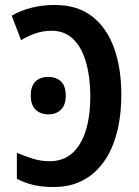

<svg xmlns="http://www.w3.org/2000/svg" viewBox="-20 -744 559 774"><path d="M196 10Q152 10 116.5 2Q81 -6 48 -23V-128Q81 -114 113.5 -104Q146 -94 181 -94Q259 -94 301.5 -163Q344 -232 344 -356Q344 -432 327 -492Q310 -552 275.5 -586Q241 -620 188 -620Q154 -620 123.5 -609.5Q93 -599 65 -582L27 -681Q103 -724 201 -724Q291 -724 350.5 -678.5Q410 -633 439.5 -551.5Q469 -470 469 -363Q469 -248 437 -164.5Q405 -81 344 -35.5Q283 10 196 10ZM104 -359Q104 -397 123 -415.5Q142 -434 175 -434Q206 -434 225.5 -416Q245 -398 245 -359Q245 -320 225.5 -301.5Q206 -283 175 -283Q143 -283 123.5 -302Q104 -321 104 -359Z"/></svg>

Font: Noto Sans Condensed SemiBold
Style: Regular
Weight: 600
Width: 3
Designer: Monotype Design Team
Foundry: Monotype Imaging Inc.
Version: Version 2.013; ttfautohint (v1.8.4.7-5d5b)